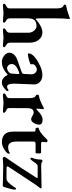

<svg xmlns="http://www.w3.org/2000/svg" viewBox="615 -1360 759 2029"><g transform="rotate(90 994.5 -345.5)"><path d="M431 -72Q431 -41 462 -29Q479 -18 479 -8Q479 3 459 3Q438 3 417 0Q396 -3 379 -3Q362 -3 341.5 0Q321 3 300 3Q280 3 280 -8Q280 -18 297 -29Q326 -41 326 -71V-266Q326 -301 303.5 -326.5Q281 -352 256 -352Q215 -352 194 -331Q174 -311 174 -262V-68Q175 -40 202 -29Q220 -18 220 -8Q220 3 199 3Q178 3 158.5 0Q139 -3 122 -3Q105 -3 82.5 0Q60 3 39 3Q19 3 19 -8Q19 -18 36 -29Q46 -33 51.5 -36Q57 -39 63 -47.5Q69 -56 69 -68V-567Q69 -630 35 -639Q29 -640 29 -652Q29 -662 37 -664Q64 -669 87 -675.5Q110 -682 138 -692Q166 -702 173 -704L175 -705Q179 -705 181 -698Q181 -696 179.5 -683Q178 -670 176 -638.5Q174 -607 174 -558V-380Q174 -350 180 -341Q261 -414 323 -414Q370 -414 400.5 -376Q431 -338 431 -280Z M657 -93Q657 -68 670.5 -54.5Q684 -41 698 -41Q724 -41 749 -66Q758 -75 759 -104L762 -150Q765 -170 754 -170Q748 -170 742 -167Q657 -135 657 -93ZM895 -41Q915 -41 928 -54Q932 -59 937 -55Q942 -51 942 -44Q942 -34 911.5 -10Q881 14 853 14Q825 14 806.5 -1Q788 -16 780 -31.5Q772 -47 770 -47Q766 -47 750 -32Q734 -17 703.5 -1.5Q673 14 633 14Q598 14 567.5 -10.5Q537 -35 537 -63Q537 -122 618 -151L731 -191Q753 -199 757 -204.5Q761 -210 762 -230L765 -293Q767 -318 752 -336.5Q737 -355 714 -355Q699 -355 683.5 -345.5Q668 -336 662 -325Q658 -318 658 -307Q658 -304 659 -300Q660 -296 660 -294Q660 -285 617 -273Q574 -261 556 -261Q544 -261 544 -270Q544 -303 593 -341Q627 -368 678.5 -391Q730 -414 773 -414Q816 -414 845 -388.5Q874 -363 872 -327L864 -116Q864 -41 895 -41Z M1123 -250 1122 -65Q1122 -61 1122.5 -57.5Q1123 -54 1124.5 -51Q1126 -48 1127 -45.5Q1128 -43 1130.5 -41Q1133 -39 1134.5 -38Q1136 -37 1139 -35.5Q1142 -34 1143.5 -33Q1145 -32 1149 -30.5Q1153 -29 1154 -29Q1172 -18 1172 -8Q1172 3 1151 3Q1130 3 1108 0Q1086 -3 1069 -3Q1052 -3 1030 0Q1008 3 987 3Q967 3 967 -8Q967 -18 984 -29Q985 -29 988.5 -30.5Q992 -32 993 -32.5Q994 -33 997.5 -34.5Q1001 -36 1002 -37Q1003 -38 1006 -40Q1009 -42 1010 -43.5Q1011 -45 1012.5 -47.5Q1014 -50 1015 -52.5Q1016 -55 1016.5 -58.5Q1017 -62 1017 -66V-276Q1017 -338 987 -346Q981 -348 981 -362Q981 -375 990 -377Q1018 -382 1039.5 -390Q1061 -398 1085.5 -411Q1110 -424 1121 -429Q1122 -429 1122.5 -429.5Q1123 -430 1124 -430Q1129 -430 1134 -423Q1134 -420 1133 -412.5Q1132 -405 1130.5 -390Q1129 -375 1128 -360Q1128 -350 1130 -350Q1134 -350 1148 -363Q1203 -416 1242 -416Q1297 -416 1297 -381Q1297 -353 1280 -324Q1263 -295 1240 -295Q1225 -295 1204.5 -308.5Q1184 -322 1170 -322Q1148 -322 1135.5 -307.5Q1123 -293 1123 -250Z M1481 14Q1430 14 1400.5 -14.5Q1371 -43 1371 -102V-327Q1371 -336 1364.5 -339Q1358 -342 1338 -342Q1336 -342 1332 -351Q1328 -360 1328 -366Q1328 -371 1334 -374Q1362 -381 1391.5 -404.5Q1421 -428 1439.5 -448Q1458 -468 1462 -468Q1484 -468 1483 -458L1479 -414Q1479 -400 1499 -400H1592Q1602 -400 1602 -371Q1602 -342 1594 -342H1510Q1487 -342 1481.5 -338Q1476 -334 1476 -316V-140Q1476 -93 1492.5 -72.5Q1509 -52 1532 -52Q1573 -52 1596 -70Q1601 -75 1603 -64Q1604 -60 1604 -55Q1604 -48 1587.5 -32Q1571 -16 1540.5 -1Q1510 14 1481 14Z M1868 -35Q1888 -35 1907.5 -54Q1927 -73 1954 -112L1957 -118Q1960 -123 1962 -126Q1964 -129 1968 -132.5Q1972 -136 1976 -136Q1984 -136 1984 -113Q1984 -99 1956 -9Q1955 -5 1950.5 0Q1946 5 1942 5Q1938 5 1867 2.5Q1796 0 1731 0Q1716 0 1687 2.5Q1658 5 1651 5Q1647 5 1642 -1.5Q1637 -8 1637 -12Q1637 -20 1674 -70Q1748 -176 1860 -354Q1867 -364 1851 -364H1734Q1729 -364 1724 -361.5Q1719 -359 1713.5 -353Q1708 -347 1704 -341.5Q1700 -336 1693 -326.5Q1686 -317 1682 -311Q1681 -310 1677 -304.5Q1673 -299 1670 -296Q1667 -293 1662.5 -289.5Q1658 -286 1655 -286Q1649 -286 1647.5 -294Q1646 -302 1649 -308Q1666 -348 1666 -398Q1666 -405 1671.5 -410.5Q1677 -416 1681 -416Q1685 -416 1696 -407Q1703 -401 1739 -401Q1747 -401 1760 -401.5Q1773 -402 1777 -402Q1872 -402 1963 -405Q1967 -405 1969.5 -400.5Q1972 -396 1970 -393Q1950 -369 1932 -343L1739 -50Q1736 -45 1741 -40Q1746 -35 1751 -35Z"/></g></svg>

Font: EB Garamond 12
Style: Bold
Weight: 700
Version: Version 0.016